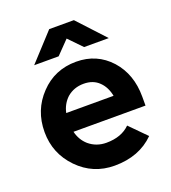

<svg xmlns="http://www.w3.org/2000/svg" viewBox="-131 -798 808 907"><g transform="rotate(-20 273.0 -344.0)"><path d="M95 -564H218L282 -630L346 -564H470L344 -700H220ZM524 -205V-250Q524 -363 458 -437Q390 -512 286 -512Q178 -512 106 -436Q33 -360 33 -250Q33 -142 108 -65Q183 12 291 12Q415 12 491 -64L410 -146Q367 -103 291 -103Q241 -103 204 -134Q188 -148 177.5 -166Q167 -184 162 -205ZM284 -402Q332 -402 361 -373Q389 -346 398 -300H160Q169 -343 200 -372Q235 -402 284 -402Z"/></g></svg>

Font: Unageo
Style: SemiBold
Weight: 600
Designer: Richard Sepsi
Foundry: Richard Sepsi
Version: Version 2.000